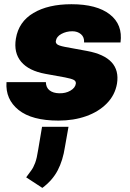

<svg xmlns="http://www.w3.org/2000/svg" viewBox="-20 -573 628 928"><path d="M562.5 -367.9H386.4Q388.1 -393.5 371.4 -407.7Q354.8 -421.9 329.5 -421.9Q300.4 -421.9 276.6 -408.9Q252.8 -396 250 -375Q248.2 -366.8 255.3 -359.7Q262.4 -352.6 292.6 -346.6L400.6 -326.7Q565.7 -296.2 545.5 -169Q535.9 -113.3 496.4 -73.2Q457 -33 396.5 -11.5Q335.9 9.9 262.8 9.9Q133.9 9.9 69.8 -41.5Q5.7 -93 11.4 -176.1H201.7Q202.4 -149.5 219.6 -136.2Q236.9 -122.9 265.6 -122.2Q296.9 -121.1 320.3 -134.8Q343.8 -148.4 346.6 -169Q347.7 -180.8 336.5 -186.8Q325.3 -192.8 294 -198.9L200.3 -215.9Q119.3 -230.5 82.4 -274.3Q45.5 -318.2 56.8 -386.4Q70.3 -468 141.7 -510.3Q213.1 -552.6 325.3 -552.6Q447.8 -552.6 510.8 -503.4Q573.9 -454.2 562.5 -367.9ZM311.1 39.8 294 136.4Q284.1 202.4 258.7 250.7Q233.3 299 184.7 335.2L106.5 284.1Q120.7 264.9 131.2 250.5Q141.7 236.2 150 214Q158.4 191.8 164.8 149.1L183.2 39.8Z"/></svg>

Font: Inter UI Black
Style: Italic
Weight: 900
Italic angle: -9.39999°
Designer: Rasmus Andersson
Foundry: rsms
Version: 3.2;8d6f07862